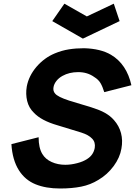

<svg xmlns="http://www.w3.org/2000/svg" viewBox="-20 -1034 752 1069"><path d="M271 -916.5 338.5 -1013.5 463.5 -942.5 613.5 -1013.5 646 -916.5 441.5 -819ZM560.5 -521Q551 -552 539.5 -571.5Q528 -591 505 -605Q467 -632.5 415.5 -632.5Q365.5 -632.5 328 -611.5Q307 -600 294 -583.2Q281 -566.5 278 -549Q274 -527.5 286.5 -513.5Q300.5 -495 364.5 -474L488.5 -436.5Q512 -429 530.8 -421.5Q549.5 -414 564.5 -405.5Q579.5 -397 591.8 -387.2Q604 -377.5 614.5 -365.5Q643 -333.5 653.8 -292.8Q664.5 -252 656 -206.5Q647.5 -156.5 613 -109.5Q577.5 -61.5 528 -32.5Q483.5 -5 431.8 5.2Q380 15.5 314.5 15.5Q235.5 15.5 177.8 -8Q120 -31.5 85.5 -85.5Q49 -143 43.5 -231.5L195 -270Q195 -211 215.5 -177Q233 -147.5 267.5 -132Q302 -116.5 343.5 -116.5Q375 -116.5 409.5 -125.5Q443 -134 465.5 -149Q500 -170.5 507.5 -210.5Q512.5 -242.5 492.5 -262.5Q473.5 -283 432.5 -296L300 -336.5Q209.5 -362.5 168.5 -406.5Q140.5 -433.5 131.2 -472Q122 -510.5 129 -552Q140 -611.5 183.5 -662.5Q227 -712.5 284.5 -736.5Q324 -753 363.5 -759.2Q403 -765.5 448 -765.5Q540.5 -763 598 -729Q642 -703 670.5 -660Q699 -617 711.5 -559.5Z"/></svg>

Font: Russisch Sans ExtraBold
Style: Italic
Weight: 800
Width: 4
Italic angle: -10°
Designer: Michael Sharanda (font) & Cristiano Sobral (main changes)
Foundry: Michael Sharanda
Version: Version 2.00;September 8, 2020;FontCreator 13.0.0.2681 64-bi